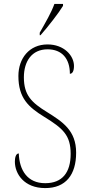

<svg xmlns="http://www.w3.org/2000/svg" viewBox="-20 -951 454 981"><path d="M183 -784V-771H187C226 -815 281 -886 302 -921V-931H258C242 -886 213 -837 183 -784ZM211 10C316 10 369 -58 369 -171C369 -285 299 -329 221 -378C141 -427 102 -465 102 -556C102 -637 142 -699 223 -699C296 -699 337 -652 337 -574C349 -574 358 -586 358 -614C358 -667 307 -724 223 -724C129 -724 74 -652 74 -563C74 -450 125 -404 206 -354C302 -295 341 -260 341 -165C341 -69 298 -15 211 -15C120 -15 79 -81 76 -167C60 -167 56 -143 56 -125C56 -63 103 10 211 10Z"/></svg>

Font: Noto Serif Georgian Condensed Thin
Style: Regular
Weight: 100
Width: 3
Designer: Monotype Design Team, Akaki Razmadze
Foundry: Google LLC
Version: Version 2.003